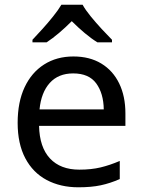

<svg xmlns="http://www.w3.org/2000/svg" viewBox="-20 -786 604 816"><path d="M292 -546Q361 -546 410.5 -516Q460 -486 486.5 -431.5Q513 -377 513 -304V-251H146Q148 -160 192.5 -112.5Q237 -65 317 -65Q368 -65 407.5 -74.5Q447 -84 489 -102V-25Q448 -7 408 1.5Q368 10 313 10Q237 10 178.5 -21Q120 -52 87.5 -113.5Q55 -175 55 -264Q55 -352 84.5 -415Q114 -478 167.5 -512Q221 -546 292 -546ZM291 -474Q228 -474 191.5 -433.5Q155 -393 148 -321H421Q420 -389 389 -431.5Q358 -474 291 -474ZM331 -766Q343 -744 365.5 -716.5Q388 -689 412.5 -662.5Q437 -636 456 -617V-606H394Q368 -622 340 -645.5Q312 -669 285 -696Q258 -669 231 -646Q204 -623 178 -606H118V-617Q137 -637 160.5 -663Q184 -689 206 -716.5Q228 -744 241 -766Z"/></svg>

Font: Noto IKEA Simplified Chinese
Style: Regular
Weight: 400
Designer: Monotype Design Team
Foundry: Monotype Imaging Inc.
Version: Version 1.100